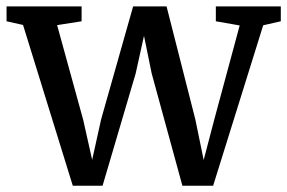

<svg xmlns="http://www.w3.org/2000/svg" viewBox="-26 -573 897 600"><path d="M-5.5 -506.5V-553H229V-506.5L152.5 -494.5L234 -198.5L262 -73.5L290 -200L390 -553H494.5L584.5 -199.5L610.5 -73L643.5 -199L723 -493.5L648.5 -506.5V-553H851.5V-506.5L796.5 -494L640 7.5H544L448 -343.5L424 -461L398 -343.5L294.5 7.5H201.5L46 -495Z"/></svg>

Font: Merriweather 24pt
Style: Regular
Weight: 400
Designer: Eben Sorkin
Foundry: Eben Sorkin
Version: Version 2.100